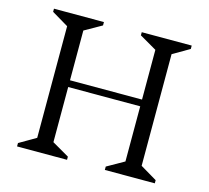

<svg xmlns="http://www.w3.org/2000/svg" viewBox="-92 -718 895 824"><g transform="rotate(15 356.0 -306.0)"><path d="M50 0V-15L124 -58V-554L50 -598V-612H272V-597L196 -554V-333H516V-554L440 -598V-612H662V-597L588 -554V-58L662 -14V0H440V-15L516 -58V-303H196V-58L272 -14V0Z"/></g></svg>

Font: Ancizar Serif Light
Style: Regular
Weight: 300
Designer: Cesar Puertas, Viviana Monsalve, Julian Moncada, Julian Prieto, Jose Castro, Felipe Aragon, Mariel Hernandez, Sara Alarc
Version: Version 8.100